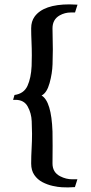

<svg xmlns="http://www.w3.org/2000/svg" viewBox="-20 -714 409 866"><path d="M286.6 131.3Q276.4 131.3 259.3 130.6Q242.2 129.9 217.8 124.5Q193.4 119.1 171.1 107.4Q148.9 95.7 134.8 75.2Q120.6 54.7 120.6 23.4Q120.6 -8.8 122.6 -44.9Q124.5 -78.6 124.5 -110.4Q124.5 -131.3 123 -167.2Q121.6 -203.1 105 -233.4Q88.4 -263.7 49.8 -263.7H39.1L45.4 -285.6Q87.9 -291.5 104 -326.9Q120.1 -362.3 122.6 -416Q123.5 -439.9 123.5 -464.4Q123.5 -494.6 122.1 -526.1Q120.6 -557.6 120.6 -586.4Q120.6 -617.7 136.2 -639.2Q176.3 -694.3 293.9 -694.3L329.6 -692.9L318.4 -657.7H299.3Q272.5 -657.7 249 -644.5Q216.8 -626 216.8 -586.4Q216.8 -566.9 217.5 -542Q218.3 -517.1 218.3 -491.2Q218.3 -465.3 217 -424.3Q215.8 -383.3 203.6 -339.1Q191.4 -294.9 167.5 -283.2Q211.9 -257.3 216.8 -120.6Q217.3 -87.4 217.3 -56.2L216.8 23.4Q216.8 63.5 251.5 81.1Q277.8 94.7 306.2 94.7H329.1L317.9 129.9Q299.8 130.9 286.6 131.3Z"/></svg>

Font: Quaaykop
Style: Medium
Weight: 500
Designer: Tup Wanders
Foundry: Free font, DO NOT SELL
Version: Version 1.00;July 31, 2023;FontCreator 11.5.0.2430 64-bit